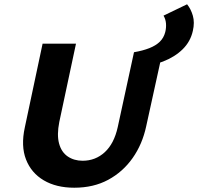

<svg xmlns="http://www.w3.org/2000/svg" viewBox="-20 -862 926 897"><path d="M327 15Q243 15 184.5 -19.5Q126 -54 101.5 -117Q77 -180 96 -267L179 -658H335L257 -292Q245 -232 256 -191.5Q267 -151 296.5 -131Q326 -111 366 -111Q426 -111 469.5 -151Q513 -191 530 -268L606 -618H739L663 -272Q645 -188 599.5 -123.5Q554 -59 485.5 -22Q417 15 327 15ZM618 -547 606 -618Q647 -625 677.5 -637Q708 -649 726.5 -667Q745 -685 752 -712Q757 -732 755.5 -752Q754 -772 744 -789L854 -842Q872 -820 881 -788.5Q890 -757 881 -718Q870 -668 833.5 -632Q797 -596 741.5 -574.5Q686 -553 618 -547Z"/></svg>

Font: Ysabeau Office ExtraBold
Style: Italic
Weight: 800
Italic angle: -12°
Designer: Christian Thalmann (Catharsis Fonts)
Version: Version 2.001;gftools[0.9.30]; featfreeze: tnum,lnum,ss02